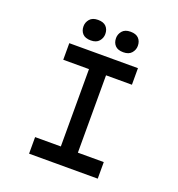

<svg xmlns="http://www.w3.org/2000/svg" viewBox="-155 -1016 1059 1143"><g transform="rotate(20 374.5 -444.5)"><path d="M157 0V-105H320V-595H157V-700H592V-595H428V-105H592V0ZM477 -759Q442 -759 425 -777Q408 -795 408 -824Q408 -849 425 -869Q442 -889 477 -889Q512 -889 529 -871Q546 -853 546 -824Q546 -799 529 -779Q512 -759 477 -759ZM271 -759Q236 -759 219 -777Q202 -795 202 -824Q202 -849 219 -869Q236 -889 271 -889Q306 -889 323 -871Q340 -853 340 -824Q340 -799 323 -779Q306 -759 271 -759Z"/></g></svg>

Font: Lexend Peta
Style: Regular
Weight: 400
Designer: Bonnie Shaver-Troup, Thomas Jockin
Foundry: Lexend
Version: Version 1.007